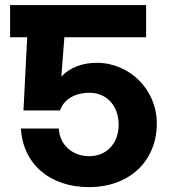

<svg xmlns="http://www.w3.org/2000/svg" viewBox="-20 -748 684 779"><path d="M572.8 -727.5H21V-596.7H90.3L75.2 -299.8H223.6C238.8 -344.7 283.2 -371.6 343.8 -371.6C413.1 -371.6 461.4 -317.9 461.4 -242.2C461.4 -166.5 413.1 -114.3 341.8 -114.3C272.9 -114.3 221.2 -161.6 218.8 -226.6H64.9C73.2 -82.5 182.1 11.2 340.8 11.2C506.8 11.2 616.2 -96.2 616.2 -246.6C616.2 -386.7 503.9 -493.2 373 -493.2C314.5 -493.2 265.1 -474.6 230 -438.5H229L241.2 -596.7H572.8Z"/></svg>

Font: Raveo Display
Style: Bold
Weight: 700
Designer: Jakub Foglar, Rasmus Andersson (Inter)
Foundry: Jakubfoglar.com
Version: Version 1.100;Glyphs 3.2.3 (3260)